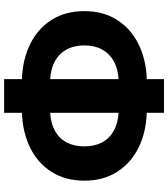

<svg xmlns="http://www.w3.org/2000/svg" viewBox="38 -820 816 932"><g transform="rotate(90 446.0 -354.0)"><path d="M364 34V-52.5Q267 -56 192.5 -93.2Q118 -130.5 76 -197.2Q34 -264 34 -355.5Q34 -446.5 76 -513.2Q118 -580 192.5 -617.5Q267 -655 364 -658.5V-742H527.5V-658.5Q624.5 -655 698.8 -617.5Q773 -580 815 -513.2Q857 -446.5 857 -355.5Q857 -264 815 -197.2Q773 -130.5 698.8 -93.2Q624.5 -56 527.5 -52.5V34ZM364 -189.5V-521.5Q313 -518.5 276.5 -498Q240 -477.5 220.2 -441.5Q200.5 -405.5 200.5 -355.5Q200.5 -305.5 220.2 -269.2Q240 -233 276.5 -212.8Q313 -192.5 364 -189.5ZM527.5 -189.5Q578.5 -192.5 615.2 -212.8Q652 -233 671.2 -269.2Q690.5 -305.5 690.5 -355.5Q690.5 -405.5 671.2 -441.5Q652 -477.5 615.2 -498Q578.5 -518.5 527.5 -521.5Z"/></g></svg>

Font: Geologica Roman
Style: Bold
Weight: 700
Designer: Sindre Bremnes, Frode Helland
Foundry: Monokrom Skriftforlag AS
Version: Version 1.010;gftools[0.9.28]